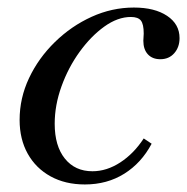

<svg xmlns="http://www.w3.org/2000/svg" viewBox="-20 -475 496 509"><path d="M205 14Q153 14 114 -7.5Q75 -29 53.5 -67.5Q32 -106 32 -157Q32 -215 57 -268Q82 -321 125.5 -363.5Q169 -406 223 -430.5Q277 -455 335 -455Q390 -455 423 -433Q456 -411 456 -374Q456 -350 442 -334Q428 -318 405 -318Q384 -318 372 -331Q360 -344 360 -367L361 -386Q361 -411 353.5 -420.5Q346 -430 327 -430Q292 -430 256.5 -404.5Q221 -379 191 -337.5Q161 -296 143 -246Q125 -196 125 -147Q125 -88 152 -54.5Q179 -21 225 -21Q263 -21 299 -44.5Q335 -68 361 -108L382 -94Q355 -43 309.5 -14.5Q264 14 205 14Z"/></svg>

Font: Baskervville Medium
Style: Italic
Weight: 500
Italic angle: -18°
Version: Version 1.100